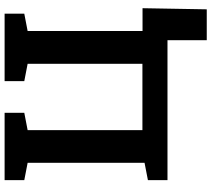

<svg xmlns="http://www.w3.org/2000/svg" viewBox="-62 -689 922 838"><g transform="rotate(-90 399.0 -270.0)"><path d="M642.6 171.4V0H31.7V-85.4L107.4 -100.1V-610.4L31.7 -625V-710.9H325.7V-625L250 -610.4V-109.4H539.6V-610.4L463.9 -625V-710.9H758.3V-625L682.6 -610.4V-108.9H782.2L777.3 171.4Z"/></g></svg>

Font: Robotiche
Style: Bold
Weight: 700
Designer: Google
Version: Version 2.001